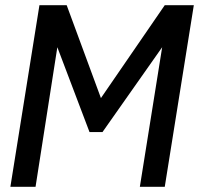

<svg xmlns="http://www.w3.org/2000/svg" viewBox="-20 -720 767 740"><path d="M20 0 132 -700H237L369 -342L615 -700H727L615 0H519L605 -538L375 -211H325L201 -538L117 0Z"/></svg>

Font: Georama ExtraCondensed Thin Medium
Style: Italic
Weight: 500
Italic angle: -9°
Version: Version 1.001